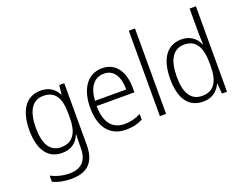

<svg xmlns="http://www.w3.org/2000/svg" viewBox="-143 -1062 2080 1605"><g transform="rotate(-20 897.5 -260.0)"><path d="M252 -542C122 -542 52 -437 52 -262C52 -84 124 10 246 10C324 10 378 -27 405 -94H409C407 -64 406 -35 406 -8V24C406 133 354 192 247 192C184 192 128 176 82 152V207C127 228 179 240 246 240C397 240 461 160 461 18V-532H416L408 -452H405C375 -507 328 -542 252 -542ZM259 -493C365 -493 406 -417 406 -287V-241C406 -126 368 -38 255 -38C160 -38 110 -113 110 -262C110 -407 158 -493 259 -493Z M800 -542C667 -542 594 -429 594 -263C594 -97 669 10 816 10C875 10 919 -1 965 -24V-75C914 -49 874 -39 819 -39C710 -39 651 -116 650 -260H986V-300C986 -437 925 -542 800 -542ZM799 -494C889 -494 930 -415 930 -306H652C660 -430 714 -494 799 -494Z M1173 0V-760H1118V0Z M1502 10C1586 10 1634 -35 1659 -90H1663L1670 0H1715V-760H1659V-535C1659 -508 1661 -473 1663 -443H1659C1635 -498 1584 -542 1505 -542C1379 -542 1305 -444 1305 -261C1305 -84 1375 10 1502 10ZM1510 -38C1410 -38 1363 -116 1363 -260C1363 -411 1414 -493 1513 -493C1615 -493 1660 -416 1660 -276V-248C1660 -113 1615 -38 1510 -38Z"/></g></svg>

Font: Noto Sans Armenian SemiCondensed Light
Style: Regular
Weight: 300
Width: 4
Designer: Monotype Design Team
Foundry: Monotype Imaging Inc.
Version: Version 2.008